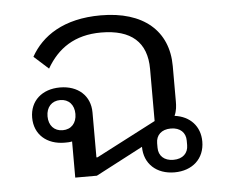

<svg xmlns="http://www.w3.org/2000/svg" viewBox="-45 -609 791 672"><g transform="rotate(-5 350.5 -273.0)"><path d="M542 12C605 12 648 -27 648 -87C648 -141 613 -178 559 -185C567 -202 568 -220 568 -235V-359C568 -483 482 -558 332 -558C201 -558 124 -504 85 -434L136 -388C175 -456 235 -498 328 -498C434 -498 488 -450 488 -356V-173L278 -64H274V-222C274 -281 231 -319 168 -319C105 -319 62 -281 62 -222C62 -163 105 -125 168 -125C177 -125 185 -125 194 -127V0H270L436 -87C436 -27 479 12 542 12ZM542 -32C509 -32 490 -51 490 -79V-95C490 -123 509 -142 542 -142C575 -142 594 -123 594 -95V-79C594 -51 575 -32 542 -32ZM165 -169C135 -169 116 -190 116 -222C116 -254 135 -275 165 -275C195 -275 214 -254 214 -222C214 -190 195 -169 165 -169Z"/></g></svg>

Font: IBM Plex Thai Looped
Style: Regular
Weight: 400
Designer: Mike Abbink, Paul van der Laan, Pieter van Rosmalen, Ben Mitchell, Mark Frömberg
Foundry: Bold Monday
Version: Version 1.0